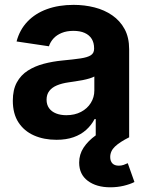

<svg xmlns="http://www.w3.org/2000/svg" viewBox="-20 -570 618 797"><path d="M214.4 10.3Q162.1 10.3 121.1 -7.8Q80.1 -25.9 56.6 -62Q33.2 -98.1 33.2 -151.9Q33.2 -197.3 49.8 -227.8Q66.4 -258.3 95.5 -276.9Q124.5 -295.4 161.4 -305.2Q198.2 -314.9 238.3 -318.8Q285.6 -323.2 314.7 -327.6Q343.8 -332 357.2 -340.8Q370.6 -349.6 370.6 -367.2V-369.6Q370.6 -392.6 360.6 -408.7Q350.6 -424.8 331.5 -433.3Q312.5 -441.9 284.7 -441.9Q256.8 -441.9 236.1 -433.3Q215.3 -424.8 202.1 -410.4Q189 -396 183.1 -377.9L48.8 -397.9Q61.5 -446.3 93.8 -480.2Q126 -514.2 174.8 -532Q223.6 -549.8 285.6 -549.8Q330.6 -549.8 372.1 -539.3Q413.6 -528.8 446 -506.3Q478.5 -483.9 497.3 -449.2Q516.1 -414.6 516.1 -365.7V0H377.4V-75.7H372.6Q359.4 -50.3 337.6 -30.8Q315.9 -11.2 285.4 -0.5Q254.9 10.3 214.4 10.3ZM255.4 -91.8Q290 -91.8 316.2 -105.5Q342.3 -119.1 356.9 -142.6Q371.6 -166 371.6 -194.3V-252.4Q364.7 -248.5 352.1 -244.6Q339.4 -240.7 323.5 -237.5Q307.6 -234.4 292 -232.2Q276.4 -230 263.7 -228Q236.8 -224.1 216.3 -215.6Q195.8 -207 184.6 -192.4Q173.3 -177.7 173.3 -156.2Q173.3 -135.3 183.8 -120.8Q194.3 -106.4 212.9 -99.1Q231.4 -91.8 255.4 -91.8ZM438 207.5Q380.4 207.5 344.5 180.7Q308.6 153.8 308.6 105Q308.6 70.8 327.1 42.7Q345.7 14.6 377 -7.8L516.1 0Q477.1 19.5 457.3 38.3Q437.5 57.1 437.5 82Q437.5 98.6 446.5 108.2Q455.6 117.7 473.1 117.7Q483.9 117.7 493.2 114.5Q502.4 111.3 510.3 107.4L538.1 185.5Q520 194.8 493.4 201.2Q466.8 207.5 438 207.5Z"/></svg>

Font: Inter 16pt
Style: Bold
Weight: 700
Version: Version 4.001;git-66647c0bb